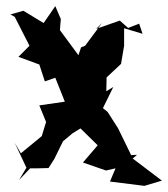

<svg xmlns="http://www.w3.org/2000/svg" viewBox="-20 -582 547 625"><path d="M242 -371 237 -400 175 -484 178 -520 160 -562 122 -507 56 -547 14 -535 28 -527 76 -433 40 -397 108 -372 126 -317 160 -329 191 -251 108 -239 130 -185 116 -139 48 -83 28 -117 66 -36 42 4 78 -34H100L138 -35L157 -65L185 -122L216 -148L242 -164L298 -109L250 -53L325 -27L356 -34L338 9L450 23L507 6L412 -66L426 -78L407 -77L364 -165L330 -218L315 -230L349 -299L326 -285L327 -330L374 -374L384 -433V-490L444 -472L433 -505L397 -491L370 -515L293 -488L312 -507L257 -433L244 -428L217 -349Z"/></svg>

Font: Asimov Aggro
Style: Condensed
Weight: 500
Designer: Google
Version: Version 2.000980; 2014